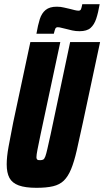

<svg xmlns="http://www.w3.org/2000/svg" viewBox="-20 -889 498 917"><path d="M154 8Q101 8 69.5 -3.5Q38 -15 25 -39.5Q12 -64 12 -104Q12 -140 21 -189Q30 -238 43 -304L125 -688H268L174 -248Q164 -200 159 -174.5Q154 -149 154 -138Q154 -132 156.5 -128.5Q159 -125 163 -124.5Q167 -124 172 -124Q181 -124 186.5 -127Q192 -130 196.5 -142Q201 -154 206.5 -179Q212 -204 222 -248L315 -688H458L376 -304Q359 -225 346.5 -170.5Q334 -116 319.5 -81Q305 -46 285 -26.5Q265 -7 233.5 0.5Q202 8 154 8ZM154 -728Q161 -769 170 -797.5Q179 -826 198 -841.5Q217 -857 251 -857Q270 -857 285.5 -853Q301 -849 316 -846Q327 -843 337.5 -840.5Q348 -838 355 -838Q364 -838 367 -845.5Q370 -853 373 -869H456Q449 -828 439.5 -799.5Q430 -771 412.5 -755.5Q395 -740 360 -740Q341 -740 325.5 -743.5Q310 -747 295 -751Q284 -753 274 -756Q264 -759 256 -759Q247 -759 244 -751.5Q241 -744 237 -728Z"/></svg>

Font: Saira ExtraCondensed Black
Style: Italic
Weight: 900
Width: 2
Italic angle: -12°
Designer: Hector Gatti with collaboration of the Omnibus-Type team
Foundry: Omnibus-Type
Version: Version 1.101